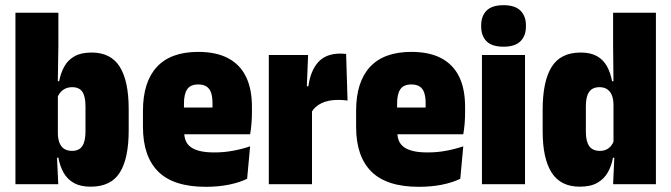

<svg xmlns="http://www.w3.org/2000/svg" viewBox="-20 -710 2588 740"><path d="M329.5 9.5Q290 9.5 264.8 -4.8Q239.5 -19 225.2 -44.2Q211 -69.5 205 -102H163L203 -198Q203 -176 209 -160.2Q215 -144.5 227.2 -136.5Q239.5 -128.5 257.5 -128.5Q285 -128.5 297.2 -147Q309.5 -165.5 309.5 -203V-300Q309.5 -338 297.5 -356Q285.5 -374 258 -374Q244 -374 232.5 -368.8Q221 -363.5 213 -354.2Q205 -345 201 -333L172 -397H208Q214 -428.5 227.8 -453.5Q241.5 -478.5 267 -493Q292.5 -507.5 333 -507.5Q407 -507.5 441.5 -452.8Q476 -398 476 -289.5V-207Q476 -99.5 441.8 -45Q407.5 9.5 329.5 9.5ZM39.5 0V-661H205V-535L202.5 -377L203 -364V-134.5L199 -119.5L204.5 0Z M773 10Q649 10 590 -48.5Q531 -107 531 -221V-283Q531 -394 584.5 -452Q638 -510 744 -510Q813.5 -510 859.5 -485.5Q905.5 -461 928.2 -414Q951 -367 951 -299V-276.5Q951 -255 949.2 -233.5Q947.5 -212 944 -192.5H797.5Q798.5 -230 798.8 -260Q799 -290 799 -311.5Q799 -336 793.8 -352Q788.5 -368 776.5 -376.2Q764.5 -384.5 744 -384.5Q714 -384.5 701.5 -366Q689 -347.5 689 -311V-254L690 -232V-199.5Q690 -182 695.8 -167.8Q701.5 -153.5 714.8 -143.5Q728 -133.5 750.2 -128Q772.5 -122.5 806.5 -122.5Q843.5 -122.5 878.2 -129Q913 -135.5 944 -146L932.5 -21Q903 -6.5 862 1.8Q821 10 773 10ZM626 -192.5V-295.5H909.5V-192.5Z M1180.5 -277.5 1126 -377.5H1168.5Q1176.5 -436.5 1206 -470Q1235.5 -503.5 1293 -503.5Q1298.5 -503.5 1303.2 -503Q1308 -502.5 1314 -502L1319.5 -322.5Q1313 -323.5 1303.2 -324.2Q1293.5 -325 1284 -325Q1245.5 -325 1219.5 -312.5Q1193.5 -300 1180.5 -277.5ZM1016 0V-498H1167.5L1161 -339.5H1182.5V0Z M1594.5 10Q1470.5 10 1411.5 -48.5Q1352.5 -107 1352.5 -221V-283Q1352.5 -394 1406 -452Q1459.5 -510 1565.5 -510Q1635 -510 1681 -485.5Q1727 -461 1749.8 -414Q1772.5 -367 1772.5 -299V-276.5Q1772.5 -255 1770.8 -233.5Q1769 -212 1765.5 -192.5H1619Q1620 -230 1620.2 -260Q1620.5 -290 1620.5 -311.5Q1620.5 -336 1615.2 -352Q1610 -368 1598 -376.2Q1586 -384.5 1565.5 -384.5Q1535.5 -384.5 1523 -366Q1510.5 -347.5 1510.5 -311V-254L1511.5 -232V-199.5Q1511.5 -182 1517.2 -167.8Q1523 -153.5 1536.2 -143.5Q1549.5 -133.5 1571.8 -128Q1594 -122.5 1628 -122.5Q1665 -122.5 1699.8 -129Q1734.5 -135.5 1765.5 -146L1754 -21Q1724.5 -6.5 1683.5 1.8Q1642.5 10 1594.5 10ZM1447.5 -192.5V-295.5H1731V-192.5Z M1837.5 0V-498H2003.5V0ZM1920.5 -530Q1876 -530 1855.2 -551Q1834.5 -572 1834.5 -607.5V-612.5Q1834.5 -648 1855.2 -669Q1876 -690 1920.5 -690Q1965 -690 1986 -669Q2007 -648 2007 -612.5V-607.5Q2007 -572 1986 -551Q1965 -530 1920.5 -530Z M2214.5 9.5Q2141 9.5 2106.2 -44.5Q2071.5 -98.5 2071.5 -204V-286.5Q2071.5 -396.5 2106 -452Q2140.5 -507.5 2218 -507.5Q2256.5 -507.5 2281 -493.5Q2305.5 -479.5 2319.2 -454.8Q2333 -430 2339 -397H2378.5L2344.5 -304.5Q2344.5 -327 2338.5 -342.2Q2332.5 -357.5 2320.5 -365.8Q2308.5 -374 2290.5 -374Q2263.5 -374 2250.8 -356Q2238 -338 2238 -301V-202.5Q2238 -165 2251 -146.8Q2264 -128.5 2292 -128.5Q2306 -128.5 2316.8 -133.5Q2327.5 -138.5 2335 -147.8Q2342.5 -157 2346.5 -169L2379.5 -102H2342.5Q2337 -71.5 2322.8 -46Q2308.5 -20.5 2282.5 -5.5Q2256.5 9.5 2214.5 9.5ZM2343 0 2348.5 -121 2344.5 -142.5V-365V-387L2343 -535V-661H2508V0Z"/></svg>

Font: Anek Odia SemiCondensed ExtraBold
Style: Regular
Weight: 800
Width: 4
Designer: Yesha Goshar & Mahesh Sahu (Odia), Yesha Goshar (Latin)
Foundry: Ek Type
Version: Version 1.003